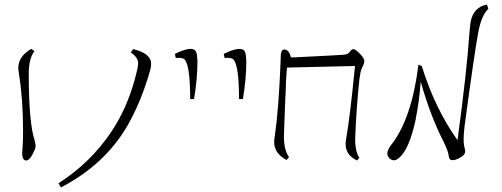

<svg xmlns="http://www.w3.org/2000/svg" viewBox="-20 -947 2199 841"><path d="M131 -723Q106 -692 106 -623Q106 -409 132 -331Q136 -313 136 -309Q136 -300 132 -291Q112 -244 95 -244Q77 -244 77 -278Q77 -280 77.5 -283.5Q78 -287 78.5 -294Q79 -301 79 -307Q81 -323 81 -375Q81 -511 63 -623Q63 -627 61.5 -635.5Q60 -644 60 -648Q60 -700 117 -733Z M236 -144Q378 -235 469 -372Q533 -468 568 -591Q585 -651 585 -670Q585 -696 553 -717L563 -732Q642 -713 642 -668Q642 -655 638 -640Q600 -505 538 -396Q439 -226 247 -126Z M750 -693 746 -711Q818 -746 836 -725Q844 -715 844 -686L845 -683Q845 -602 830 -513H813Q813 -659 789 -686Q780 -696 750 -693Z M964 -693 960 -711Q1032 -746 1050 -725Q1058 -715 1058 -686L1059 -683Q1059 -602 1044 -513H1027Q1027 -659 1003 -686Q994 -696 964 -693Z M1237 -651Q1232 -598 1231 -535L1230 -524L1224 -363Q1221 -293 1246 -259L1235 -246Q1180 -276 1181 -326Q1181 -336 1184 -354Q1201 -471 1209 -677L1210 -707Q1211 -719 1215 -725Q1219 -731 1227 -730Q1247 -728 1254 -696H1274Q1457 -705 1482 -707Q1505 -708 1513 -721Q1521 -732 1527 -732Q1537 -732 1557 -711Q1576 -692 1576 -678Q1576 -673 1571 -661Q1560 -642 1557 -617Q1557 -611 1555 -607Q1541 -475 1536 -348Q1534 -285 1554 -256L1544 -244Q1492 -269 1494 -319Q1494 -330 1497 -344Q1513 -435 1535 -658Z M2113 -927 2119 -908Q2088 -880 2074 -800Q2058 -715 2015 -395Q2007 -330 2014 -304Q2019 -287 2017 -280Q2016 -270 2001 -260Q1971 -241 1954 -247Q1947 -250 1945 -267Q1943 -285 1923 -326Q1864 -442 1823 -589Q1815 -494 1802 -432L1801 -424L1794 -394Q1764 -276 1719 -249Q1705 -240 1690 -250Q1681 -257 1678 -267Q1672 -285 1694 -313Q1783 -426 1813 -664L1828 -657V-656Q1885 -472 1984 -333Q2025 -636 2036 -801Q2040 -842 2041 -849Q2053 -916 2113 -927ZM1699 -349V-348ZM1699 -347 1698 -346V-347ZM1698 -346V-345Q1698 -344 1697.5 -344Q1697 -344 1697 -343Q1697 -344 1697.5 -344Q1698 -344 1698 -345ZM1697 -343V-341V-342ZM1697 -341V-339V-340ZM1696 -337V-336Z"/></svg>

Font: Miso
Style: Regular
Weight: 400
Version: Version 1.1